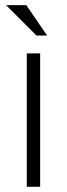

<svg xmlns="http://www.w3.org/2000/svg" viewBox="-20 -718 257 738"><path d="M134.3 -512.7V0H83V-512.7ZM161.1 -581.5H120.1L3.4 -698.2H81.1Z"/></svg>

Font: Voltera Light
Style: Light
Weight: 300
Designer: Bernd Montag
Version: Version 1.301